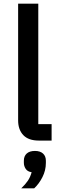

<svg xmlns="http://www.w3.org/2000/svg" viewBox="-20 -760 325 1038"><path d="M259 0H190Q134 0 106 -29.5Q78 -59 78 -109V-740H187V-89H259ZM169 56Q197 56 212.5 70Q228 84 228 109V121Q228 161 209.5 197.5Q191 234 165 258H95Q118 236 131 216.5Q144 197 151 171Q129 168 119 153Q109 138 109 120V109Q109 84 124.5 70Q140 56 169 56Z"/></svg>

Font: IBM Plex Sans Medium
Style: Regular
Weight: 500
Designer: Mike Abbink, Paul van der Laan, Pieter van Rosmalen
Foundry: Bold Monday
Version: Version 3.201